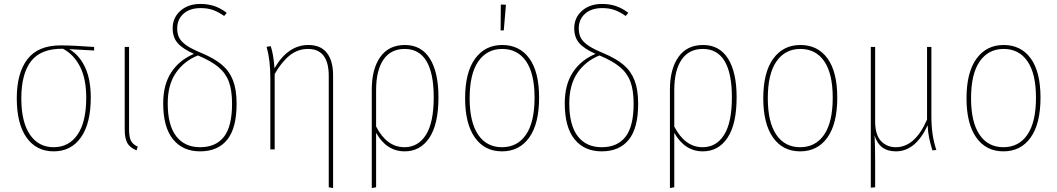

<svg xmlns="http://www.w3.org/2000/svg" viewBox="-20 -757 5358 973"><path d="M457 -501 331 -508Q382 -478 411 -416.5Q440 -355 440 -262Q440 -131 390 -60.5Q340 10 252 10Q164 10 114.5 -60Q65 -130 65 -259Q65 -387 119 -457Q173 -527 287 -527Q349 -527 457 -519ZM299 -510H298Q187 -511 137.5 -447Q88 -383 88 -259Q88 -139 131.5 -75Q175 -11 252 -11Q329 -11 373 -75Q417 -139 417 -262Q417 -358 385.5 -419.5Q354 -481 299 -510Z M634 -101Q634 -63 643.5 -44Q653 -25 678 -14L672 5Q638 -9 625 -32.5Q612 -56 612 -101V-519H634Z M1179 -231Q1179 -108 1131.5 -49Q1084 10 994 10Q906 10 856.5 -51.5Q807 -113 807 -233Q807 -328 848 -390.5Q889 -453 963 -484Q905 -510 880 -539Q855 -568 855 -614Q855 -667 894 -702Q933 -737 996 -737Q1035 -737 1067 -726Q1099 -715 1129 -692L1116 -676Q1086 -697 1059 -706.5Q1032 -716 997 -716Q942 -716 910 -687.5Q878 -659 878 -613Q878 -584 889 -564Q900 -544 926.5 -526Q953 -508 1004 -487Q1068 -460 1105.5 -428Q1143 -396 1161 -349Q1179 -302 1179 -231ZM1156 -231Q1156 -299 1140 -342.5Q1124 -386 1087 -417Q1050 -448 983 -476Q913 -448 871.5 -388Q830 -328 830 -233Q830 -122 873 -66.5Q916 -11 994 -11Q1074 -11 1115 -64Q1156 -117 1156 -231Z M1668 -375V196L1646 192V-372Q1646 -509 1541 -509Q1489 -509 1448 -476Q1407 -443 1372 -382V0H1350V-363Q1350 -453 1331 -520L1352 -523Q1366 -482 1371 -411Q1439 -529 1543 -529Q1605 -529 1636.5 -489Q1668 -449 1668 -375Z M2202 -264Q2202 -128 2156 -59Q2110 10 2031 10Q1939 10 1886 -84V192L1864 196V-303Q1864 -407 1907 -468Q1950 -529 2032 -529Q2115 -529 2158.5 -460Q2202 -391 2202 -264ZM2178 -264Q2178 -386 2141 -447.5Q2104 -509 2031 -509Q1960 -509 1923 -454.5Q1886 -400 1886 -300V-116Q1940 -11 2030 -11Q2099 -11 2138.5 -73.5Q2178 -136 2178 -264Z M2712 -262Q2712 -130 2662 -60Q2612 10 2524 10Q2436 10 2386.5 -60Q2337 -130 2337 -259Q2337 -390 2387.5 -459.5Q2438 -529 2525 -529Q2613 -529 2662.5 -461Q2712 -393 2712 -262ZM2360 -259Q2360 -138 2403 -74.5Q2446 -11 2524 -11Q2602 -11 2645.5 -74.5Q2689 -138 2689 -262Q2689 -384 2646 -446.5Q2603 -509 2525 -509Q2448 -509 2404 -446Q2360 -383 2360 -259ZM2518 -734 2544 -733 2533 -603H2517Z M3214 -231Q3214 -108 3166.5 -49Q3119 10 3029 10Q2941 10 2891.5 -51.5Q2842 -113 2842 -233Q2842 -328 2883 -390.5Q2924 -453 2998 -484Q2940 -510 2915 -539Q2890 -568 2890 -614Q2890 -667 2929 -702Q2968 -737 3031 -737Q3070 -737 3102 -726Q3134 -715 3164 -692L3151 -676Q3121 -697 3094 -706.5Q3067 -716 3032 -716Q2977 -716 2945 -687.5Q2913 -659 2913 -613Q2913 -584 2924 -564Q2935 -544 2961.5 -526Q2988 -508 3039 -487Q3103 -460 3140.5 -428Q3178 -396 3196 -349Q3214 -302 3214 -231ZM3191 -231Q3191 -299 3175 -342.5Q3159 -386 3122 -417Q3085 -448 3018 -476Q2948 -448 2906.5 -388Q2865 -328 2865 -233Q2865 -122 2908 -66.5Q2951 -11 3029 -11Q3109 -11 3150 -64Q3191 -117 3191 -231Z M3713 -264Q3713 -128 3667 -59Q3621 10 3542 10Q3450 10 3397 -84V192L3375 196V-303Q3375 -407 3418 -468Q3461 -529 3543 -529Q3626 -529 3669.5 -460Q3713 -391 3713 -264ZM3689 -264Q3689 -386 3652 -447.5Q3615 -509 3542 -509Q3471 -509 3434 -454.5Q3397 -400 3397 -300V-116Q3451 -11 3541 -11Q3610 -11 3649.5 -73.5Q3689 -136 3689 -264Z M4223 -262Q4223 -130 4173 -60Q4123 10 4035 10Q3947 10 3897.5 -60Q3848 -130 3848 -259Q3848 -390 3898.5 -459.5Q3949 -529 4036 -529Q4124 -529 4173.5 -461Q4223 -393 4223 -262ZM3871 -259Q3871 -138 3914 -74.5Q3957 -11 4035 -11Q4113 -11 4156.5 -74.5Q4200 -138 4200 -262Q4200 -384 4157 -446.5Q4114 -509 4036 -509Q3959 -509 3915 -446Q3871 -383 3871 -259Z M4705 5Q4694 -32 4688.5 -58.5Q4683 -85 4681 -122Q4620 10 4520 10Q4436 10 4412 -71Q4415 -20 4415 64V192L4393 194V-519H4415V-142Q4415 -74 4444.5 -42.5Q4474 -11 4520 -11Q4617 -11 4678 -151V-519H4700V-170Q4700 -118 4706 -77.5Q4712 -37 4725 3Z M5253 -262Q5253 -130 5203 -60Q5153 10 5065 10Q4977 10 4927.5 -60Q4878 -130 4878 -259Q4878 -390 4928.5 -459.5Q4979 -529 5066 -529Q5154 -529 5203.5 -461Q5253 -393 5253 -262ZM4901 -259Q4901 -138 4944 -74.5Q4987 -11 5065 -11Q5143 -11 5186.5 -74.5Q5230 -138 5230 -262Q5230 -384 5187 -446.5Q5144 -509 5066 -509Q4989 -509 4945 -446Q4901 -383 4901 -259Z"/></svg>

Font: Fira Sans Condensed Thin
Style: Regular
Weight: 250
Width: 3
Designer: Carrois Corporate & Edenspiekermann AG
Foundry: Carrois Corporate GbR & Edenspiekermann AG
Version: Version 4.203